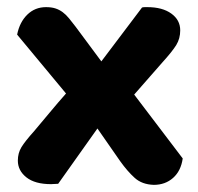

<svg xmlns="http://www.w3.org/2000/svg" viewBox="-20 -508 555 538"><path d="M76 -141Q98 -167 120 -193.5Q142 -220 165 -246L28 -411Q35 -446 56.5 -467Q78 -488 109 -488Q124 -488 135 -484.5Q146 -481 155.5 -474Q165 -467 173.5 -456.5Q182 -446 192 -433L264 -336L378 -487Q382 -488 386 -488Q390 -488 393 -488Q435 -488 460 -470Q485 -452 485 -423Q485 -400 474 -382Q463 -364 434 -332L356 -243L492 -64Q487 -29 465 -9.5Q443 10 411 10Q378 9 357.5 -9.5Q337 -28 317 -56L253 -148L143 7Q139 7 133 7.5Q127 8 123 8Q78 8 54 -11Q30 -30 30 -58Q30 -79 40 -95.5Q50 -112 76 -141Z"/></svg>

Font: Baloo 2
Style: Bold
Weight: 700
Designer: Sarang Kulkarni and Ek Type
Foundry: Ek Type
Version: Version 1.640;hotconv 1.0.111;makeotfexe 2.5.65597; ttfautoh